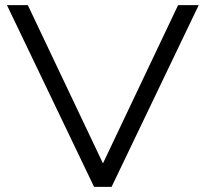

<svg xmlns="http://www.w3.org/2000/svg" viewBox="-20 -725 798 745"><path d="M345 0 7 -705H88L380 -90H379L671 -705H751L413 0Z"/></svg>

Font: Nunito Sans 7pt SemiExpanded Light
Style: Regular
Weight: 300
Width: 6
Designer: Vernon Adams
Foundry: Vernon Adams
Version: Version 3.101;gftools[0.9.27]